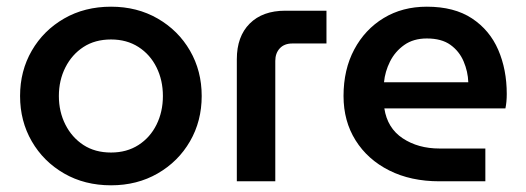

<svg xmlns="http://www.w3.org/2000/svg" viewBox="-20 -542 1573 574"><path d="M312 12Q233 12 171.5 -23.5Q110 -59 75 -119.5Q40 -180 40 -255Q40 -330 75 -390.5Q110 -451 171.5 -486.5Q233 -522 312 -522Q390 -522 451.5 -486.5Q513 -451 548 -390.5Q583 -330 583 -255Q583 -180 548 -119.5Q513 -59 451.5 -23.5Q390 12 312 12ZM312 -86Q359 -86 394 -108.5Q429 -131 448 -169.5Q467 -208 467 -255Q467 -302 448 -340.5Q429 -379 394 -401.5Q359 -424 312 -424Q264 -424 229.5 -401.5Q195 -379 175.5 -340.5Q156 -302 156 -255Q156 -208 175.5 -169.5Q195 -131 229.5 -108.5Q264 -86 312 -86Z M688 0V-365Q688 -433 726.5 -471.5Q765 -510 833 -510H956V-412H854Q830 -412 816.5 -397.5Q803 -383 803 -360V0Z M1294 0Q1208 0 1143.5 -32.5Q1079 -65 1043 -122.5Q1007 -180 1007 -255Q1007 -334 1039 -394Q1071 -454 1127 -488Q1183 -522 1256 -522Q1338 -522 1391 -487Q1444 -452 1469.5 -393Q1495 -334 1495 -261Q1495 -237 1491 -218H1129Q1138 -159 1184 -128.5Q1230 -98 1294 -98H1431V0ZM1128 -296H1380Q1379 -328 1366 -358.5Q1353 -389 1326.5 -408Q1300 -427 1256 -427Q1216 -427 1188.5 -407.5Q1161 -388 1146 -358Q1131 -328 1128 -296Z"/></svg>

Font: MuseoModerno Medium
Style: Regular
Weight: 500
Designer: Pablo Cosgaya, Héctor Gatti, Marcela Romero, and the Authors of The MuseoModerno Project.
Foundry: Omnibus-Type Team
Version: Version 1.001